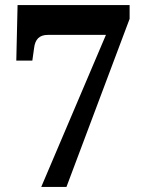

<svg xmlns="http://www.w3.org/2000/svg" viewBox="-20 -734 568 754"><path d="M142 0H241L489 -660V-714H49L44 -496H107L114 -546C118 -579 134 -597 168 -597H396Z"/></svg>

Font: Noto Serif Devanagari SemiCondensed ExtraBold
Style: Regular
Weight: 800
Width: 4
Designer: Universal Thirst, Indian Type Foundry and the Monotype Design Team
Foundry: Monotype Imaging Inc.
Version: Version 2.004